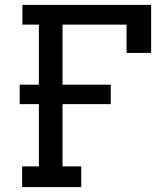

<svg xmlns="http://www.w3.org/2000/svg" viewBox="-20 -760 640 780"><path d="M71 -740H594V-545H494V-660H234V-416H430V-337H234V-84H310V0H70V-84H138V-337H60V-416H138V-660H71Z"/></svg>

Font: Arvo
Style: Regular
Weight: 400
Designer: Anton Koovit (Cyrillic Expansion: Cyreal)
Foundry: Anton Koovit, Yassin Baggar
Version: Version 3.000